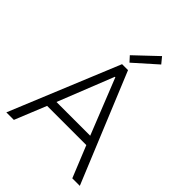

<svg xmlns="http://www.w3.org/2000/svg" viewBox="-259 -1062 1192 1192"><g transform="rotate(45 337.5 -465.5)"><path d="M311.5 -719.7H363.8L660.2 0H594.2L509.8 -207.5H165.5L81.1 0H15.1ZM306.2 -793 451.7 -930.7 484.9 -890.1 337.4 -758.8ZM485.8 -265.6 339.4 -632.8H335.4L189.5 -265.6Z"/></g></svg>

Font: Reddit Sans Light
Style: Regular
Weight: 300
Designer: Stephen Hutchings
Foundry: Reddit
Version: Version 1.013